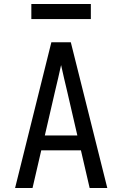

<svg xmlns="http://www.w3.org/2000/svg" viewBox="-20 -948 616 968"><path d="M56 0H144L188 -190H388L432 0H521L337 -735H239ZM206 -265 258 -490Q266 -523 273.5 -555.5Q281 -588 288 -620Q295 -588 302.5 -555.5Q310 -523 318 -490L370 -265ZM438 -852V-928H138V-852Z"/></svg>

Font: Iosevka Sparkle
Style: Regular
Weight: 400
Designer: Belleve Invis
Foundry: Belleve Invis
Version: Version 4.5.0; ttfautohint (v1.8.3)